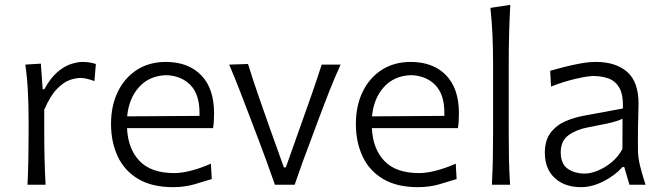

<svg xmlns="http://www.w3.org/2000/svg" viewBox="-20 -762 2734 792"><path d="M93.5 0Q96 -55.5 97 -107Q98 -158.5 98 -219.5V-269.5Q98 -324 95.2 -381.2Q92.5 -438.5 84.5 -495.5L148.5 -499.5L156 -394H163Q188 -440 216.2 -464.2Q244.5 -488.5 271.8 -497.5Q299 -506.5 320.5 -506.5Q350.5 -506.5 375.5 -498L369.5 -427.5Q355 -433 339.2 -436.8Q323.5 -440.5 311 -440.5Q293 -440.5 268 -432Q243 -423.5 215.5 -395.8Q188 -368 162.5 -309.5V-217Q162.5 -158 163.8 -106.8Q165 -55.5 168 0Z M694 10Q607 10 550.2 -23.8Q493.5 -57.5 465.8 -116.5Q438 -175.5 438 -251Q438 -325.5 465.8 -383Q493.5 -440.5 544.2 -473.5Q595 -506.5 664.5 -506.5Q756.5 -506.5 809.8 -451.8Q863 -397 863 -295.5Q863 -259.5 859 -233.5H504Q508 -147.5 555.8 -97.8Q603.5 -48 699 -48Q730 -48 770 -58.5Q810 -69 850 -87L853.5 -23.5Q824 -14 782.8 -2Q741.5 10 694 10ZM665.5 -452Q595.5 -449.5 553.5 -402.8Q511.5 -356 504.5 -282L803 -284Q803 -287 803 -290Q803 -293 803 -296Q803 -373.5 765 -411.8Q727 -450 665.5 -452Z M1114 0Q1098 -46.5 1080.5 -94.2Q1063 -142 1046 -187L1012.5 -275Q992 -329.5 970.2 -385.2Q948.5 -441 925.5 -495.5L1003 -498Q1023.5 -432.5 1045.8 -368Q1068 -303.5 1091.5 -237.5L1151 -71.5H1159L1218 -237.5Q1242 -304 1264.2 -368Q1286.5 -432 1307 -495.5H1385Q1360 -440.5 1338 -384.8Q1316 -329 1295.5 -274L1262.5 -185Q1244.5 -138.5 1228 -92.8Q1211.5 -47 1195.5 0Z M1704 10Q1617 10 1560.2 -23.8Q1503.5 -57.5 1475.8 -116.5Q1448 -175.5 1448 -251Q1448 -325.5 1475.8 -383Q1503.5 -440.5 1554.2 -473.5Q1605 -506.5 1674.5 -506.5Q1766.5 -506.5 1819.8 -451.8Q1873 -397 1873 -295.5Q1873 -259.5 1869 -233.5H1514Q1518 -147.5 1565.8 -97.8Q1613.5 -48 1709 -48Q1740 -48 1780 -58.5Q1820 -69 1860 -87L1863.5 -23.5Q1834 -14 1792.8 -2Q1751.5 10 1704 10ZM1675.5 -452Q1605.5 -449.5 1563.5 -402.8Q1521.5 -356 1514.5 -282L1813 -284Q1813 -287 1813 -290Q1813 -293 1813 -296Q1813 -373.5 1775 -411.8Q1737 -450 1675.5 -452Z M2009 0Q2012 -55.5 2013 -107Q2014 -158.5 2014 -219.5V-494Q2014 -557 2011.5 -615.5Q2009 -674 2003 -729.5L2085 -742Q2081.5 -681.5 2080 -620.2Q2078.5 -559 2078.5 -494V-219.5Q2078.5 -158.5 2079.5 -107Q2080.5 -55.5 2084 0Z M2377 10Q2308.5 10 2268 -28Q2227.5 -66 2227.5 -131.5Q2227.5 -184.5 2252.2 -215.8Q2277 -247 2314 -262.5Q2351 -278 2387.5 -284.5L2549.5 -314.5Q2551.5 -371 2534.8 -399.8Q2518 -428.5 2489.5 -438.5Q2461 -448.5 2427.5 -448.5Q2406.5 -448.5 2357.2 -437.5Q2308 -426.5 2253 -405L2249.5 -470Q2272 -476.5 2304.8 -485Q2337.5 -493.5 2372.8 -500Q2408 -506.5 2438.5 -506.5Q2520 -506.5 2567 -465.5Q2614 -424.5 2614 -334Q2614 -312 2612.8 -277.8Q2611.5 -243.5 2611.5 -211V-146.5Q2611.5 -114 2620.2 -78Q2629 -42 2643 0H2576.5L2555 -73H2547.5Q2518 -39 2470.2 -14.5Q2422.5 10 2377 10ZM2393 -46Q2415 -46 2444.2 -57.5Q2473.5 -69 2501.5 -91.5Q2529.5 -114 2547.5 -147.5L2548 -272.5Q2539.5 -268 2525.5 -263.2Q2511.5 -258.5 2483.5 -252.2Q2455.5 -246 2405 -236.5Q2358 -228 2325.5 -204.5Q2293 -181 2293 -134Q2293 -86 2321.8 -66Q2350.5 -46 2393 -46Z"/></svg>

Font: Commissioner Flair Light
Style: Regular
Weight: 300
Designer: Kostas Bartsokas
Foundry: Kostas Bartsokas
Version: Version 1.000; ttfautohint (v1.8.3)